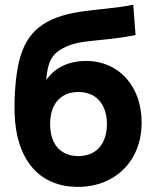

<svg xmlns="http://www.w3.org/2000/svg" viewBox="-20 -754 644 791"><path d="M297.5 16C452.5 17.5 563.5 -89.5 563.5 -249C563.5 -399 469.5 -503 334.5 -503C270 -503 208.5 -480 170.5 -424C176 -497 192 -530 239.5 -555.5C312 -594 385.5 -579.5 538.5 -609.5L529 -734.5C395.5 -707 255 -720 153.5 -651C75 -597.5 54.5 -507.5 45 -418.5C39 -362.5 38 -296.5 42.5 -251C57.5 -90.5 144 14 297.5 16ZM303.5 -111C228 -111 186.5 -161 186.5 -243C186.5 -322.5 227 -375 303.5 -375C377.5 -375 420.5 -322.5 420.5 -243C420.5 -165.5 380 -111 303.5 -111Z"/></svg>

Font: Vela Sans ExtBd
Style: Regular
Weight: 800
Designer: Principal design: Mikhail Sharanda - project Manrope.
Design modification: Ravid Balaliev
Foundry: Mikhail Sharanda
Version: Version 1.001